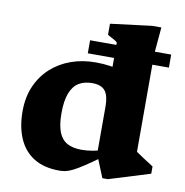

<svg xmlns="http://www.w3.org/2000/svg" viewBox="-83 -821 879 914"><g transform="rotate(10 356.0 -364.0)"><path d="M427 -327Q427 -377.5 408.5 -401Q390 -424.5 345.5 -424.5Q307 -424.5 280.5 -407.8Q254 -391 240 -354.5Q226 -318 226 -258Q226 -202 239.2 -167.8Q252.5 -133.5 280 -118.2Q307.5 -103 350 -103Q376 -103 405.8 -108.2Q435.5 -113.5 464 -123.5V-93Q414 -56.5 381.5 -35Q349 -13.5 328.2 -3.2Q307.5 7 292.8 10Q278 13 263 13Q189.5 13 140.5 -17Q91.5 -47 66.8 -103Q42 -159 42 -235.5Q42 -303 65.2 -356.5Q88.5 -410 129.8 -447.5Q171 -485 226 -504.8Q281 -524.5 344.5 -524.5Q382.5 -524.5 413.8 -519.8Q445 -515 475.2 -503.8Q505.5 -492.5 541 -473L427 -464.5V-635Q423 -639.5 414.5 -644.5Q406 -649.5 396.5 -654.5Q387 -659.5 379.5 -664V-717.5L579.5 -742.5H623.5L612 -611.5V-139.5Q616.5 -136.5 627.2 -129.2Q638 -122 651 -113.2Q664 -104.5 676.5 -96.8Q689 -89 697 -83.5V-48.5L498 13H471.5L427 -96.5ZM300 -560.5V-623.5H692V-560.5Z"/></g></svg>

Font: Newsreader 7pt
Style: Bold
Weight: 700
Designer: Hugues Gentile
Foundry: Production Type
Version: Version 1.003